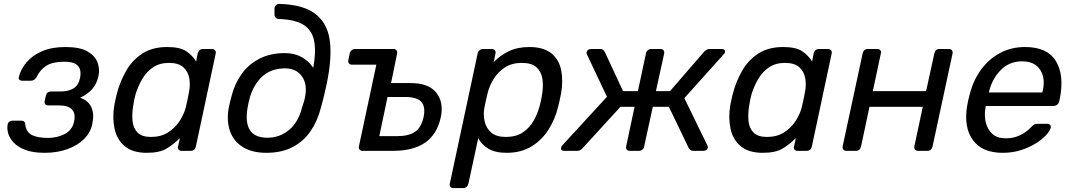

<svg xmlns="http://www.w3.org/2000/svg" viewBox="-20 -770 5465 980"><path d="M208 10Q149 10 110.5 -4.5Q72 -19 50.5 -41.5Q29 -64 22 -88.5Q15 -113 19 -134Q20 -143 27 -148.5Q34 -154 43 -154H89Q108 -154 109 -135Q113 -95 143.5 -80.5Q174 -66 224 -66Q272 -66 310.5 -86Q349 -106 358 -149Q376 -232 280 -232H226Q216 -232 211 -238Q206 -244 208 -254L214 -281Q219 -303 241 -303H289Q330 -303 355.5 -319Q381 -335 388 -370Q393 -391 389.5 -410.5Q386 -430 367.5 -442.5Q349 -455 308 -455Q250 -455 217.5 -435Q185 -415 167 -377Q156 -358 138 -358H92Q84 -358 79 -363Q74 -368 76 -377Q86 -417 115.5 -452Q145 -487 194.5 -508.5Q244 -530 314 -530Q389 -530 427.5 -507Q466 -484 478 -450.5Q490 -417 483 -384Q475 -344 452 -317Q429 -290 389 -271Q431 -257 446.5 -222Q462 -187 451 -137Q442 -93 408.5 -60Q375 -27 323.5 -8.5Q272 10 208 10Z M730 10Q657 10 617 -23.5Q577 -57 565 -112Q553 -167 563 -230Q566 -246 569 -260Q572 -274 576 -290Q592 -352 623 -407Q654 -462 705.5 -496Q757 -530 834 -530Q898 -530 930.5 -508.5Q963 -487 981 -456L989 -497Q995 -520 1017 -520H1062Q1072 -520 1077.5 -513.5Q1083 -507 1081 -497L980 -23Q975 0 953 0H907Q897 0 891.5 -6.5Q886 -13 889 -23L898 -65Q866 -33 830 -11.5Q794 10 730 10ZM751 -71Q801 -71 837.5 -94Q874 -117 897 -152.5Q920 -188 929 -225Q933 -241 937.5 -263Q942 -285 945 -302Q952 -337 946 -371Q940 -405 915.5 -427Q891 -449 842 -449Q795 -449 761.5 -426.5Q728 -404 706.5 -367.5Q685 -331 672 -289Q668 -274 665 -260Q662 -246 660 -231Q653 -189 656.5 -152.5Q660 -116 682 -93.5Q704 -71 751 -71Z M1340 10Q1267 10 1220 -19Q1173 -48 1154.5 -99.5Q1136 -151 1147 -217Q1152 -243 1162 -280Q1178 -343 1213.5 -392.5Q1249 -442 1304.5 -470.5Q1360 -499 1434 -499Q1483 -499 1519 -479Q1555 -459 1579 -424Q1594 -506 1583.5 -560.5Q1573 -615 1530.5 -642.5Q1488 -670 1405 -673Q1394 -673 1387.5 -679.5Q1381 -686 1381 -696V-726Q1381 -736 1388 -743Q1395 -750 1405 -750Q1533 -747 1595.5 -694.5Q1658 -642 1665.5 -543.5Q1673 -445 1639 -304Q1635 -286 1629 -261.5Q1623 -237 1617 -217Q1600 -151 1564.5 -99.5Q1529 -48 1473 -19Q1417 10 1340 10ZM1345 -67Q1407 -67 1455 -106.5Q1503 -146 1522 -222Q1526 -234 1530.5 -248.5Q1535 -263 1537 -275Q1550 -340 1521 -380.5Q1492 -421 1435 -421Q1367 -421 1322.5 -383Q1278 -345 1256 -275Q1252 -262 1249 -248Q1246 -234 1244 -222Q1217 -67 1345 -67Z M1831 0Q1821 0 1815.5 -6.5Q1810 -13 1812 -23L1901 -440H1776Q1766 -440 1761 -446.5Q1756 -453 1758 -463L1765 -497Q1767 -507 1774.5 -513.5Q1782 -520 1792 -520H1988Q1998 -520 2003.5 -513.5Q2009 -507 2007 -497L1976 -346H2071Q2167 -347 2206.5 -297.5Q2246 -248 2230 -172Q2211 -84 2150 -42Q2089 0 1985 0ZM1916 -75H2004Q2065 -75 2097.5 -96.5Q2130 -118 2142 -172Q2153 -224 2131 -249.5Q2109 -275 2047 -275H1958Z M2294 190Q2284 190 2279 183.5Q2274 177 2276 167L2418 -497Q2420 -507 2427.5 -513.5Q2435 -520 2445 -520H2491Q2501 -520 2506 -513.5Q2511 -507 2509 -497L2500 -453Q2531 -486 2576 -508Q2621 -530 2681 -530Q2755 -530 2794.5 -497.5Q2834 -465 2844.5 -411Q2855 -357 2844 -294Q2841 -278 2837 -260Q2833 -242 2829 -226Q2814 -163 2780.5 -109.5Q2747 -56 2693.5 -23Q2640 10 2566 10Q2507 10 2472 -11.5Q2437 -33 2421 -65L2371 167Q2365 190 2343 190ZM2562 -71Q2613 -71 2647.5 -93.5Q2682 -116 2703 -152.5Q2724 -189 2735 -231Q2739 -246 2742 -260Q2745 -274 2747 -289Q2754 -331 2748.5 -367.5Q2743 -404 2718.5 -426.5Q2694 -449 2643 -449Q2593 -449 2557.5 -426Q2522 -403 2500 -367.5Q2478 -332 2469 -295Q2465 -279 2460 -257Q2455 -235 2452 -218Q2446 -183 2454 -149Q2462 -115 2488 -93Q2514 -71 2562 -71Z M2861 0Q2841 0 2844 -16Q2846 -24 2851 -29L3078 -276L2976 -492Q2973 -498 2974 -504Q2979 -520 2998 -520H3043Q3053 -520 3058 -515.5Q3063 -511 3067 -505L3160 -305H3236L3277 -497Q3279 -507 3286.5 -513.5Q3294 -520 3305 -520H3351Q3361 -520 3366.5 -513.5Q3372 -507 3370 -497L3328 -305H3400L3573 -505Q3579 -511 3586 -515.5Q3593 -520 3603 -520H3662Q3683 -520 3680 -504Q3680 -498 3673 -492L3473 -269L3590 -29Q3591 -25 3592.5 -22Q3594 -19 3593 -16Q3589 0 3569 0H3519Q3509 0 3504 -4.5Q3499 -9 3495 -15L3394 -225H3312L3268 -23Q3267 -13 3259 -6.5Q3251 0 3241 0H3195Q3184 0 3179 -6.5Q3174 -13 3176 -23L3219 -225H3147L2955 -15Q2950 -9 2943 -4.5Q2936 0 2925 0Z M3874 10Q3801 10 3761 -23.5Q3721 -57 3709 -112Q3697 -167 3707 -230Q3710 -246 3713 -260Q3716 -274 3720 -290Q3736 -352 3767 -407Q3798 -462 3849.5 -496Q3901 -530 3978 -530Q4042 -530 4074.5 -508.5Q4107 -487 4125 -456L4133 -497Q4139 -520 4161 -520H4206Q4216 -520 4221.5 -513.5Q4227 -507 4225 -497L4124 -23Q4119 0 4097 0H4051Q4041 0 4035.5 -6.5Q4030 -13 4033 -23L4042 -65Q4010 -33 3974 -11.5Q3938 10 3874 10ZM3895 -71Q3945 -71 3981.5 -94Q4018 -117 4041 -152.5Q4064 -188 4073 -225Q4077 -241 4081.5 -263Q4086 -285 4089 -302Q4096 -337 4090 -371Q4084 -405 4059.5 -427Q4035 -449 3986 -449Q3939 -449 3905.5 -426.5Q3872 -404 3850.5 -367.5Q3829 -331 3816 -289Q3812 -274 3809 -260Q3806 -246 3804 -231Q3797 -189 3800.5 -152.5Q3804 -116 3826 -93.5Q3848 -71 3895 -71Z M4300 0Q4290 0 4284.5 -6.5Q4279 -13 4281 -23L4383 -497Q4388 -520 4410 -520H4458Q4468 -520 4473.5 -513.5Q4479 -507 4476 -497L4435 -305H4707L4749 -497Q4754 -520 4776 -520H4823Q4833 -520 4838.5 -513.5Q4844 -507 4842 -497L4740 -23Q4735 0 4713 0H4666Q4656 0 4650.5 -6.5Q4645 -13 4647 -23L4690 -225H4418L4375 -23Q4370 0 4348 0Z M5098 10Q4994 10 4946.5 -54Q4899 -118 4916 -227Q4918 -240 4922.5 -260.5Q4927 -281 4931 -294Q4950 -365 4990 -418Q5030 -471 5086.5 -500.5Q5143 -530 5212 -530Q5325 -530 5369 -459Q5413 -388 5390 -269L5386 -252Q5384 -242 5375.5 -235.5Q5367 -229 5357 -229H5012Q5012 -226 5010 -220Q5003 -179 5012 -143.5Q5021 -108 5046 -86Q5071 -64 5113 -64Q5148 -64 5175 -75Q5202 -86 5219 -99.5Q5236 -113 5243 -121Q5255 -133 5260.5 -135.5Q5266 -138 5278 -138H5326Q5335 -138 5340 -132.5Q5345 -127 5343 -117Q5339 -102 5319.5 -80.5Q5300 -59 5267.5 -38.5Q5235 -18 5192 -4Q5149 10 5098 10ZM5027 -298H5300L5301 -301Q5318 -368 5290 -412.5Q5262 -457 5197 -457Q5132 -457 5088 -412.5Q5044 -368 5028 -301Z"/></svg>

Font: Lubike
Style: Italic
Weight: 400
Italic angle: -12°
Foundry: Honoka55
Version: Version 1.000;July 22, 2022;FontCreator 14.0.0.2862 64-bit